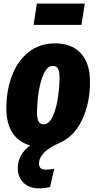

<svg xmlns="http://www.w3.org/2000/svg" viewBox="-20 -790 532 1058"><path d="M447 -770 429 -653H165L183 -770ZM303 0Q195 48 195 112Q195 145 233 145Q251 145 279 140L256 240Q227 248 195 248Q143 248 110.5 218Q78 188 78 136Q78 61 147 11Q84 -5 49.5 -57Q15 -109 15 -194Q15 -289 45 -370.5Q75 -452 136 -501.5Q197 -551 284 -551Q374 -551 425 -497Q476 -443 476 -338Q476 -221 431.5 -128Q387 -35 303 0ZM308 -364Q308 -397 299 -412Q290 -427 272 -427Q241 -427 221.5 -384.5Q202 -342 193 -282.5Q184 -223 184 -169Q184 -135 193 -120Q202 -105 220 -105Q250 -105 270 -147.5Q290 -190 299 -250.5Q308 -311 308 -364Z"/></svg>

Font: Fira Sans Extra Condensed ExtraBold
Style: Italic
Weight: 800
Width: 3
Italic angle: -8°
Designer: Carrois Corporate & Edenspiekermann AG
Foundry: Carrois Corporate GbR & Edenspiekermann AG
Version: Version 4.203